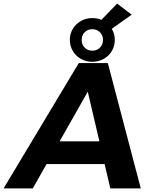

<svg xmlns="http://www.w3.org/2000/svg" viewBox="-77 -1052 856 1072"><path d="M438 -707Q412 -707 389 -716.5Q366 -726 349 -742.5Q332 -759 322.5 -781.5Q313 -804 313 -829Q313 -855 322.5 -877Q332 -899 349 -915.5Q366 -932 389 -941.5Q412 -951 438 -951Q468 -951 489 -941L577 -1032L658 -970L547 -891Q564 -863 564 -829Q564 -804 554.5 -781.5Q545 -759 528 -742.5Q511 -726 488 -716.5Q465 -707 438 -707ZM438 -769Q464 -769 481 -786Q498 -803 498 -829Q498 -855 481 -872Q464 -889 438 -889Q413 -889 396 -872Q379 -855 379 -829Q379 -803 396 -786Q413 -769 438 -769ZM709 0H539L507 -136H183L106 0H-57L363 -700H525ZM478 -263 413 -540 256 -263Z"/></svg>

Font: Argentum Sans SemiBold
Style: Italic
Weight: 600
Italic angle: -11°
Designer: Julieta Ulanovsky (font), Cristiano Sobral (main changes and remaster)
Foundry: Julieta Ulanovsky (font), Cristiano Sobral (main changes and remaster)
Version: Version 2.007;June 15, 2022;FontCreator 14.0.0.2814 64-bit; 